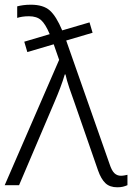

<svg xmlns="http://www.w3.org/2000/svg" viewBox="-26 -786 561 815"><path d="M-6 0 225 -532 202 -598 90 -565 77 -609 185 -641Q167 -684 148.5 -700.5Q130 -717 97 -717Q81 -717 68.5 -715Q56 -713 47 -710V-759Q58 -762 72.5 -764Q87 -766 105 -766Q158 -766 185.5 -741.5Q213 -717 238 -657L354 -691L367 -647L255 -614L439 -90Q448 -62 459.5 -51Q471 -40 487 -40Q495 -40 502.5 -41.5Q510 -43 515 -44V0Q506 4 496 6.5Q486 9 472 9Q440 9 421.5 -8.5Q403 -26 390 -63L290 -351Q279 -381 268 -413.5Q257 -446 252 -470H249Q241 -443 230 -414Q219 -385 207 -357L55 0Z"/></svg>

Font: Noto Sans Light
Style: Regular
Weight: 300
Designer: Monotype Design Team
Foundry: Monotype Imaging Inc.
Version: Version 2.007